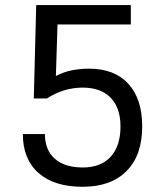

<svg xmlns="http://www.w3.org/2000/svg" viewBox="-20 -713 626 743"><path d="M299.8 9.8Q189.5 9.8 128.9 -43.7Q68.4 -97.2 68.4 -194.3H153.8Q153.8 -132.8 191.9 -98.9Q230 -64.9 300.8 -64.9Q370.1 -64.9 408.2 -106.4Q446.3 -147.9 446.3 -223.6Q446.3 -295.4 408.2 -334.7Q370.1 -374 300.3 -374Q226.6 -374 161.6 -332H110.8L120.1 -693.4H486.3V-618.2H202.6L196.3 -418.9Q228.5 -435.5 260.5 -441.4Q292.5 -447.3 324.7 -447.3Q422.9 -447.3 476.6 -388.7Q530.3 -330.1 530.3 -223.6Q530.3 -112.3 470 -51.3Q409.7 9.8 299.8 9.8Z"/></svg>

Font: CaskaydiaMono NF SemiLight
Style: Regular
Weight: 350
Designer: Aaron Bell
Foundry: Saja Typeworks
Version: Version 2111.001; ttfautohint (v1.8.4);Nerd Fonts 3.1.1